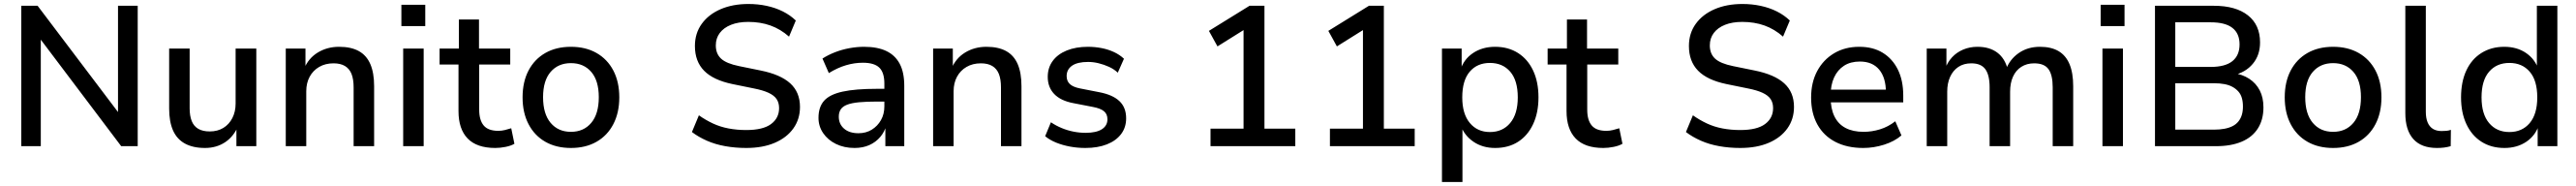

<svg xmlns="http://www.w3.org/2000/svg" viewBox="-20 -734 12945 934"><path d="M87 0V-705H169L593 -145H573V-705H672V0H589L166 -560H185V0Z M1010 9Q950 9 909.5 -13Q869 -35 849.5 -79Q830 -123 830 -189V-490H933V-190Q933 -152 943.5 -126Q954 -100 976.5 -87Q999 -74 1034 -74Q1073 -74 1102 -91.5Q1131 -109 1147.5 -141Q1164 -173 1164 -214V-490H1268V0H1168V-107H1179Q1157 -51 1113 -21Q1069 9 1010 9Z M1416 0V-490H1515V-386H1507Q1529 -441 1576.5 -470Q1624 -499 1684 -499Q1744 -499 1783 -477.5Q1822 -456 1841 -412Q1860 -368 1860 -301V0H1757V-295Q1757 -336 1746.5 -362.5Q1736 -389 1713.5 -402.5Q1691 -416 1656 -416Q1615 -416 1584 -398Q1553 -380 1536 -348.5Q1519 -317 1519 -276V0Z M1997 -603V-710H2117V-603ZM2006 0V-490H2109V0Z M2469 9Q2376 9 2330 -38.5Q2284 -86 2284 -176V-410H2189V-490H2286V-636H2387V-490H2544V-410H2388V-183Q2388 -131 2410.5 -104Q2433 -77 2484 -77Q2501 -77 2517 -81Q2533 -85 2549 -90L2565 -12Q2548 -2 2521 3.5Q2494 9 2469 9Z M2849 9Q2775 9 2720.5 -22Q2666 -53 2636 -110.5Q2606 -168 2606 -245Q2606 -323 2636 -380Q2666 -437 2720.5 -468Q2775 -499 2849 -499Q2923 -499 2977.5 -468Q3032 -437 3062 -380Q3092 -323 3092 -245Q3092 -168 3062 -110.5Q3032 -53 2977.5 -22Q2923 9 2849 9ZM2849 -72Q2913 -72 2951 -117Q2989 -162 2989 -246Q2989 -329 2951 -373Q2913 -417 2849 -417Q2785 -417 2747 -373Q2709 -329 2709 -246Q2709 -162 2747 -117Q2785 -72 2849 -72Z M3730 9Q3675 9 3624.5 0Q3574 -9 3532 -27.5Q3490 -46 3457 -71L3492 -155Q3526 -131 3562.5 -114Q3599 -97 3641 -89Q3683 -81 3730 -81Q3814 -81 3854.5 -111Q3895 -141 3895 -191Q3895 -218 3882.5 -236.5Q3870 -255 3842 -268Q3814 -281 3768 -290L3660 -312Q3564 -332 3518 -379Q3472 -426 3472 -503Q3472 -567 3506.5 -614.5Q3541 -662 3601.5 -688Q3662 -714 3741 -714Q3789 -714 3833 -704.5Q3877 -695 3914 -676.5Q3951 -658 3979 -631L3945 -550Q3902 -588 3851.5 -606Q3801 -624 3740 -624Q3690 -624 3653.5 -609.5Q3617 -595 3597 -568.5Q3577 -542 3577 -506Q3577 -464 3603.5 -439.5Q3630 -415 3694 -402L3802 -380Q3902 -360 3951 -315.5Q4000 -271 4000 -197Q4000 -136 3967 -89.5Q3934 -43 3873.5 -17Q3813 9 3730 9Z M4274 9Q4222 9 4181 -11Q4140 -31 4116.5 -65.5Q4093 -100 4093 -142Q4093 -197 4121.5 -228.5Q4150 -260 4214.5 -274Q4279 -288 4386 -288H4439V-224H4388Q4334 -224 4297 -220.5Q4260 -217 4237.5 -208.5Q4215 -200 4205 -185Q4195 -170 4195 -148Q4195 -111 4221.5 -88Q4248 -65 4294 -65Q4332 -65 4361 -83Q4390 -101 4407 -131Q4424 -161 4424 -200V-314Q4424 -370 4398.5 -394.5Q4373 -419 4316 -419Q4274 -419 4231.5 -406.5Q4189 -394 4145 -367L4113 -440Q4141 -458 4175.5 -471.5Q4210 -485 4248 -492Q4286 -499 4322 -499Q4389 -499 4433.5 -478Q4478 -457 4501 -414Q4524 -371 4524 -303V0H4429V-108H4435Q4426 -73 4403.5 -46.5Q4381 -20 4348.5 -5.5Q4316 9 4274 9Z M4669 0V-490H4768V-386H4760Q4782 -441 4829.5 -470Q4877 -499 4937 -499Q4997 -499 5036 -477.5Q5075 -456 5094 -412Q5113 -368 5113 -301V0H5010V-295Q5010 -336 4999.5 -362.5Q4989 -389 4966.5 -402.5Q4944 -416 4909 -416Q4868 -416 4837 -398Q4806 -380 4789 -348.5Q4772 -317 4772 -276V0Z M5434 9Q5394 9 5356.5 2Q5319 -5 5287 -18Q5255 -31 5232 -50L5261 -120Q5286 -103 5315 -91Q5344 -79 5374.5 -73Q5405 -67 5435 -67Q5489 -67 5517 -85Q5545 -103 5545 -135Q5545 -161 5527.5 -175.5Q5510 -190 5472 -197L5374 -216Q5310 -228 5277.5 -262Q5245 -296 5245 -348Q5245 -394 5270 -428Q5295 -462 5340.5 -480.5Q5386 -499 5447 -499Q5482 -499 5515.5 -492.5Q5549 -486 5578 -472.5Q5607 -459 5628 -439L5597 -369Q5578 -387 5552.5 -398.5Q5527 -410 5500.5 -416.5Q5474 -423 5448 -423Q5394 -423 5367 -404Q5340 -385 5340 -352Q5340 -327 5356 -312Q5372 -297 5407 -290L5504 -271Q5572 -258 5605.5 -226Q5639 -194 5639 -140Q5639 -94 5613.5 -60.5Q5588 -27 5542 -9Q5496 9 5434 9Z M6063 0V-88H6229V-617L6282 -616L6098 -501L6055 -579L6259 -705H6334V-88H6489V0Z M6663 0V-88H6829V-617L6882 -616L6698 -501L6655 -579L6859 -705H6934V-88H7089V0Z M7226 180V-490H7325V-381H7318Q7335 -436 7382 -467.5Q7429 -499 7493 -499Q7559 -499 7608 -468Q7657 -437 7684 -380Q7711 -323 7711 -245Q7711 -168 7684 -110.5Q7657 -53 7608.5 -22Q7560 9 7493 9Q7430 9 7384 -22.5Q7338 -54 7320 -105H7329V180ZM7467 -71Q7531 -71 7569 -116.5Q7607 -162 7607 -245Q7607 -330 7569 -374Q7531 -418 7467 -418Q7403 -418 7365.5 -374Q7328 -330 7328 -245Q7328 -162 7366 -116.5Q7404 -71 7467 -71Z M8037 9Q7944 9 7898 -38.5Q7852 -86 7852 -176V-410H7757V-490H7854V-636H7955V-490H8112V-410H7956V-183Q7956 -131 7978.5 -104Q8001 -77 8052 -77Q8069 -77 8085 -81Q8101 -85 8117 -90L8133 -12Q8116 -2 8089 3.5Q8062 9 8037 9Z M8725 9Q8670 9 8619.5 0Q8569 -9 8527 -27.5Q8485 -46 8452 -71L8487 -155Q8521 -131 8557.5 -114Q8594 -97 8636 -89Q8678 -81 8725 -81Q8809 -81 8849.5 -111Q8890 -141 8890 -191Q8890 -218 8877.5 -236.5Q8865 -255 8837 -268Q8809 -281 8763 -290L8655 -312Q8559 -332 8513 -379Q8467 -426 8467 -503Q8467 -567 8501.5 -614.5Q8536 -662 8596.5 -688Q8657 -714 8736 -714Q8784 -714 8828 -704.5Q8872 -695 8909 -676.5Q8946 -658 8974 -631L8940 -550Q8897 -588 8846.5 -606Q8796 -624 8735 -624Q8685 -624 8648.5 -609.5Q8612 -595 8592 -568.5Q8572 -542 8572 -506Q8572 -464 8598.5 -439.5Q8625 -415 8689 -402L8797 -380Q8897 -360 8946 -315.5Q8995 -271 8995 -197Q8995 -136 8962 -89.5Q8929 -43 8868.5 -17Q8808 9 8725 9Z M9343 9Q9262 9 9203 -21.5Q9144 -52 9112.5 -109Q9081 -166 9081 -244Q9081 -320 9111.5 -377Q9142 -434 9196.5 -466.5Q9251 -499 9323 -499Q9392 -499 9441 -469Q9490 -439 9517 -384.5Q9544 -330 9544 -254V-220H9161V-284H9473L9457 -269Q9457 -344 9423 -384.5Q9389 -425 9326 -425Q9279 -425 9246.5 -404Q9214 -383 9196.5 -345Q9179 -307 9179 -254V-247Q9179 -189 9198 -150Q9217 -111 9254 -91.5Q9291 -72 9345 -72Q9386 -72 9427 -84.5Q9468 -97 9504 -125L9535 -54Q9500 -24 9448 -7.5Q9396 9 9343 9Z M9662 0V-490H9761V-385H9753Q9766 -421 9789 -446Q9812 -471 9845 -485Q9878 -499 9917 -499Q9978 -499 10017 -469.5Q10056 -440 10070 -382H10059Q10078 -435 10123.5 -467Q10169 -499 10231 -499Q10287 -499 10324 -477.5Q10361 -456 10379.5 -412Q10398 -368 10398 -301V0H10295V-296Q10295 -357 10274 -386.5Q10253 -416 10202 -416Q10165 -416 10137.5 -398.5Q10110 -381 10095.5 -349Q10081 -317 10081 -273V0H9978V-296Q9978 -357 9956.5 -386.5Q9935 -416 9886 -416Q9848 -416 9821 -398Q9794 -380 9779.5 -348Q9765 -316 9765 -274V0Z M10536 -603V-710H10656V-603ZM10545 0V-490H10648V0Z M10809 0V-705H11105Q11215 -705 11276 -657Q11337 -609 11337 -521Q11337 -457 11300.5 -413.5Q11264 -370 11202 -356V-367Q11248 -361 11282.5 -338.5Q11317 -316 11335.5 -280Q11354 -244 11354 -195Q11354 -133 11326 -89Q11298 -45 11244.5 -22.5Q11191 0 11116 0ZM10911 -83H11106Q11135 -83 11158.5 -87.5Q11182 -92 11199.5 -101Q11217 -110 11228.5 -124.5Q11240 -139 11245.5 -157.5Q11251 -176 11251 -199Q11251 -223 11245.5 -242Q11240 -261 11228 -274.5Q11216 -288 11199 -297.5Q11182 -307 11158.5 -311.5Q11135 -316 11106 -316H10911ZM10911 -398H11089Q11162 -398 11198 -427Q11234 -456 11234 -511Q11234 -566 11198 -594Q11162 -622 11089 -622H10911Z M11704 9Q11630 9 11575.5 -22Q11521 -53 11491 -110.5Q11461 -168 11461 -245Q11461 -323 11491 -380Q11521 -437 11575.5 -468Q11630 -499 11704 -499Q11778 -499 11832.5 -468Q11887 -437 11917 -380Q11947 -323 11947 -245Q11947 -168 11917 -110.5Q11887 -53 11832.5 -22Q11778 9 11704 9ZM11704 -72Q11768 -72 11806 -117Q11844 -162 11844 -246Q11844 -329 11806 -373Q11768 -417 11704 -417Q11640 -417 11602 -373Q11564 -329 11564 -246Q11564 -162 11602 -117Q11640 -72 11704 -72Z M12226 9Q12147 9 12107 -36Q12067 -81 12067 -166V-705H12170V-173Q12170 -141 12179 -119.5Q12188 -98 12205.5 -87Q12223 -76 12249 -76Q12261 -76 12273 -77Q12285 -78 12296 -82L12295 0Q12278 5 12261.5 7Q12245 9 12226 9Z M12565 9Q12499 9 12450 -22Q12401 -53 12374 -110.5Q12347 -168 12347 -245Q12347 -323 12373.5 -380Q12400 -437 12449.5 -468Q12499 -499 12564 -499Q12628 -499 12673.5 -468Q12719 -437 12736 -385H12728V-705H12831V0H12732V-109H12739Q12722 -54 12675.5 -22.5Q12629 9 12565 9ZM12590 -71Q12654 -71 12692 -116Q12730 -161 12730 -245Q12730 -330 12692 -374Q12654 -418 12590 -418Q12526 -418 12488 -374Q12450 -330 12450 -245Q12450 -161 12488 -116Q12526 -71 12590 -71Z"/></svg>

Font: Nunito Sans 11pt SemiBold
Style: Regular
Weight: 600
Version: Version 3.101;gftools[0.9.27]